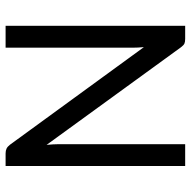

<svg xmlns="http://www.w3.org/2000/svg" viewBox="-18 -664 682 686"><g transform="rotate(90 323.0 -321.0)"><path d="M72.3 0ZM118.7 -641.6Q129.9 -641.6 135.7 -638.9Q141.6 -636.2 148.9 -626.5L497.6 -146.5Q496.6 -158.2 495.8 -169.7Q495.1 -181.2 495.1 -190.9V-641.6H573.2V0H528.3Q518.1 0 511 -3.4Q503.9 -6.8 497.1 -15.6L148.4 -494.1Q149.4 -482.9 149.9 -472.7Q150.4 -462.4 150.4 -453.1V0H72.3V-641.6H118.7Z"/></g></svg>

Font: Carlito
Style: Regular
Weight: 400
Designer: Lukasz Dziedzic
Foundry: tyPoland Lukasz Dziedzic
Version: Version 1.104